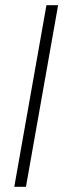

<svg xmlns="http://www.w3.org/2000/svg" viewBox="-20 -720 246 740"><path d="M35 0 159 -700H204L80 0Z"/></svg>

Font: DM Sans 10pt ExtraLight
Style: Italic
Weight: 250
Italic angle: -10°
Version: Version 4.004;gftools[0.9.30]